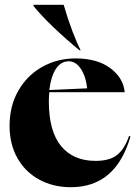

<svg xmlns="http://www.w3.org/2000/svg" viewBox="-20 -767 566 802"><path d="M20 -241Q20 -325 57 -389Q94 -453 157 -488Q220 -523 295 -523Q386 -523 440.5 -482.5Q495 -442 501 -382H186Q184 -358 184 -344Q184 -219 235 -157Q286 -95 379 -95Q439 -95 470 -120.5Q501 -146 519 -199L525 -197Q464 15 276 15Q202 15 143.5 -17Q85 -49 52.5 -107Q20 -165 20 -241ZM344 -398Q339 -447 318 -479Q297 -511 267 -511Q235 -511 214 -480Q193 -449 186 -391ZM120 -742V-747H246Q262 -691 282 -638Q302 -585 317 -557H312Q257 -602 204 -652.5Q151 -703 120 -742Z"/></svg>

Font: Nyght Serif Bold
Style: Regular
Weight: 700
Designer: Maksym Kobuzan
Version: Version 0.410